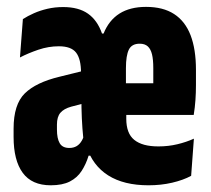

<svg xmlns="http://www.w3.org/2000/svg" viewBox="-20 -531 614 558"><path d="M411.5 7.5Q340 7.5 294.5 -21.2Q249 -50 231 -106L222.5 -124.5Q219 -159.5 217.8 -187.5Q216.5 -215.5 216.5 -256L215.5 -318.5Q215.5 -359.5 201.2 -378Q187 -396.5 151 -396.5Q121 -396.5 91.5 -386.5Q62 -376.5 38 -364L46.5 -475.5Q60.5 -484.5 78.5 -492.5Q96.5 -500.5 118 -505.5Q139.5 -510.5 163.5 -510.5Q208.5 -510.5 235.8 -491.2Q263 -472 276.5 -433.5H281Q296.5 -472 327.2 -491.5Q358 -511 404.5 -511Q454 -511 486 -490.2Q518 -469.5 533.8 -428.8Q549.5 -388 549.5 -328V-284Q549.5 -262 548 -240.2Q546.5 -218.5 543 -197H425.5Q425.5 -242.5 425.5 -276Q425.5 -309.5 425.5 -333Q425.5 -357.5 421.8 -373Q418 -388.5 409.5 -396.2Q401 -404 386 -404Q363 -404 354.5 -386.8Q346 -369.5 346 -333V-252.5L347 -230.5V-185.5Q347 -164.5 352.8 -149.2Q358.5 -134 370.2 -124.5Q382 -115 399.5 -110.2Q417 -105.5 440.5 -105.5Q469.5 -105.5 495.5 -111.8Q521.5 -118 543.5 -128L535.5 -20Q512.5 -7.5 480.2 0Q448 7.5 411.5 7.5ZM127.5 7.5Q72.5 7.5 46 -28.8Q19.5 -65 19.5 -133V-157Q19.5 -227.5 52 -259.5Q84.5 -291.5 153 -308L232 -327.5L246.5 -236.5L187 -221Q165.5 -215 155.5 -203.2Q145.5 -191.5 145.5 -169V-154.5Q145.5 -128.5 153.5 -114.8Q161.5 -101 181.5 -101Q193.5 -101 202.5 -106.2Q211.5 -111.5 217.5 -121.8Q223.5 -132 226.5 -146L253.5 -78.5H237.5Q230 -54 217.2 -34.2Q204.5 -14.5 183 -3.5Q161.5 7.5 127.5 7.5ZM298.5 -197V-289H512.5V-197Z"/></svg>

Font: Anek Latin Condensed
Style: Bold
Weight: 700
Width: 3
Designer: Yesha Goshar
Foundry: Ek Type
Version: Version 1.003